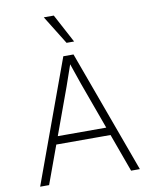

<svg xmlns="http://www.w3.org/2000/svg" viewBox="-99 -1005 848 1077"><g transform="rotate(-10 325.0 -466.0)"><path d="M143 -217V-262H507V-217ZM296 -698H354L609 0H559L367 -528L326 -647L284 -526L92 0H41ZM370 -769H327L226 -932H283Z"/></g></svg>

Font: Azeret Mono Thin
Style: Regular
Weight: 100
Designer: Martin Vácha
Foundry: Displaay
Version: Version 1.002